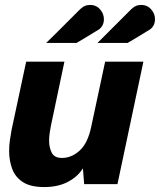

<svg xmlns="http://www.w3.org/2000/svg" viewBox="-20 -746 648 778"><path d="M159 12Q104 12 73 -8Q42 -28 29.5 -61.5Q17 -95 17 -134Q17 -156 20 -177.5Q23 -199 27 -220L86 -496H241L186 -235Q184 -225 181.5 -208.5Q179 -192 179 -175Q179 -149 189.5 -127.5Q200 -106 231 -106Q270 -106 303 -136Q336 -166 350 -234L406 -496H561L456 0H321L316 -64Q295 -30 255 -9Q215 12 159 12ZM167 -572Q167 -572 181.5 -586Q196 -600 217 -621Q238 -642 259 -663Q280 -684 294.5 -698.5Q309 -713 310 -713Q324 -726 345 -726Q372 -726 388 -705Q401 -689 401 -668Q401 -641 380 -626Q378 -625 364 -616.5Q350 -608 333 -597.5Q316 -587 303 -579.5Q290 -572 290 -572ZM375 -572Q375 -572 389 -586Q403 -600 424 -621Q445 -642 466 -663Q487 -684 501.5 -698.5Q516 -713 517 -713Q531 -726 552 -726Q579 -726 595 -705Q608 -689 608 -668Q608 -641 587 -626Q585 -625 571 -616.5Q557 -608 540 -597.5Q523 -587 510 -579.5Q497 -572 497 -572Z"/></svg>

Font: Atkinson Hyperlegible
Style: Bold Italic
Weight: 700
Italic angle: -12°
Designer: Elliott Scott, Megan Eiswerth, Linus Boman, Theodore Petrosky
Foundry: Braille Institute
Version: Version 1.006; ttfautohint (v1.8.3)